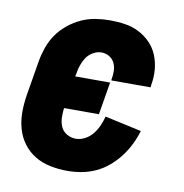

<svg xmlns="http://www.w3.org/2000/svg" viewBox="-66 -591 632 661"><g transform="rotate(10 250.0 -260.0)"><path d="M211 8Q181 8 151.5 2Q122 -4 98 -18.5Q74 -33 57 -55.5Q40 -78 32 -106Q24 -134 24 -164Q24 -194 29 -225L49 -345Q53 -369 61.5 -394Q70 -419 85 -441Q100 -463 121.5 -480.5Q143 -498 167 -509Q191 -520 216.5 -524Q242 -528 267 -528Q294 -528 320 -524Q346 -520 368.5 -508.5Q391 -497 408.5 -479Q426 -461 435.5 -438Q445 -415 447.5 -388.5Q450 -362 445 -335L444 -325H307V-329Q310 -344 309.5 -359Q309 -374 303 -386.5Q297 -399 284.5 -406.5Q272 -414 257 -414Q242 -414 227.5 -405.5Q213 -397 204.5 -384Q196 -371 191 -356Q186 -341 184 -326L182 -317H304L285 -203H163Q161 -186 161.5 -169Q162 -152 168.5 -137.5Q175 -123 189.5 -114.5Q204 -106 221 -106Q237 -106 253 -114.5Q269 -123 280 -137Q291 -151 298 -167Q305 -183 309 -199L437 -171Q430 -147 418.5 -123.5Q407 -100 391 -79Q375 -58 354.5 -40.5Q334 -23 310 -12Q286 -1 261 3.5Q236 8 211 8Z"/></g></svg>

Font: Iosevka Heavy
Style: Italic
Weight: 900
Italic angle: -9°
Monospace: yes
Designer: Belleve Invis
Foundry: Belleve Invis
Version: Version 32.5.0; ttfautohint (v1.8.4)